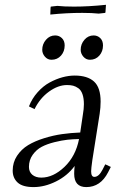

<svg xmlns="http://www.w3.org/2000/svg" viewBox="-20 -763 495 790"><path d="M32.2 -61Q32.2 -94.7 50 -121.8Q67.9 -148.9 95.7 -165.8Q123.5 -182.6 161.4 -194.3Q199.2 -206.1 235.6 -211.2Q272 -216.3 310.1 -217.8L320.8 -290Q325.2 -315.4 325.2 -334Q325.2 -358.9 319.3 -375.5Q313.5 -392.1 302.5 -399.9Q291.5 -407.7 280.8 -410.4Q270 -413.1 255.9 -413.1Q219.2 -413.1 181.9 -386.2Q144.5 -359.4 122.1 -314L99.1 -325.2Q111.8 -357.9 134.8 -383.5Q157.7 -409.2 184.3 -423.6Q210.9 -438 237.1 -445.1Q263.2 -452.1 287.1 -452.1Q339.8 -452.1 366.9 -427.5Q394 -402.8 394 -345.2Q394 -320.3 390.1 -294.9L359.9 -104Q355 -68.8 355 -58.1Q355 -35.2 368.2 -35.2Q386.7 -35.2 401.9 -64.9L413.1 -86.9L436 -76.2L424.8 -54.2Q393.6 6.8 335 6.8Q285.2 6.8 285.2 -47.9Q285.2 -60.5 287.1 -80.1Q257.3 -39.6 210.4 -16.4Q163.6 6.8 118.2 6.8Q72.8 6.8 52.5 -12Q32.2 -30.8 32.2 -61ZM99.1 -76.2Q99.1 -55.7 113 -43.9Q127 -32.2 149.9 -32.2Q199.2 -32.2 245.4 -76.4Q291.5 -120.6 305.2 -190.9Q279.8 -190.4 257.1 -188Q234.4 -185.5 203.9 -178Q173.3 -170.4 151.6 -158.9Q129.9 -147.5 114.5 -126Q99.1 -104.5 99.1 -76.2ZM153.8 -558.1Q153.8 -581.5 169.2 -599.4Q184.6 -617.2 207 -617.2Q223.1 -617.2 234.6 -606.2Q246.1 -595.2 246.1 -576.2Q246.1 -551.3 231 -534.2Q215.8 -517.1 191.9 -517.1Q175.8 -517.1 164.8 -529.8Q153.8 -542.5 153.8 -558.1ZM187 -703.1 188 -731 189 -735.8 215.8 -738.8Q242.7 -735.8 284.2 -735.8Q344.7 -735.8 416 -743.2L414.1 -714.8L413.1 -710L386.2 -707Q359.4 -710 318.8 -710Q253.9 -710 187 -703.1ZM312 -558.1Q312 -581.5 327.4 -599.4Q342.8 -617.2 365.2 -617.2Q381.3 -617.2 392.6 -606.2Q403.8 -595.2 403.8 -576.2Q403.8 -551.3 388.7 -534.2Q373.5 -517.1 350.1 -517.1Q334 -517.1 323 -529.8Q312 -542.5 312 -558.1Z"/></svg>

Font: Dihjauti
Style: Italic
Weight: 400
Italic angle: -9°
Designer: T. Christopher White
Version: Version 3.0.0